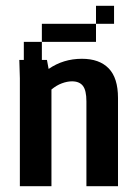

<svg xmlns="http://www.w3.org/2000/svg" viewBox="-20 -645 478 665"><path d="M48.8 -374 46.9 -437.5H142.6L148.4 -406.2Q173.8 -423.8 202.6 -432.6Q231.4 -441.4 263.7 -441.4Q324.2 -441.4 356.4 -408.2Q388.7 -375 388.7 -305.7V0H279.3V-293.9Q279.3 -332 267.1 -347.7Q254.9 -363.3 229.5 -363.3Q212.9 -363.3 194.3 -356.4Q175.8 -349.6 158.2 -335V0H48.8ZM250 -562.5V-500H187.5V-562.5ZM375 -625V-562.5H312.5V-625ZM312.5 -562.5V-500H250V-562.5ZM187.5 -562.5V-500H125V-562.5ZM125 -500V-437.5H62.5V-500Z"/></svg>

Font: Sudo Variable
Style: Regular
Weight: 400
Monospace: yes
Designer: Jens Kutilek
Foundry: Jens Kutilek
Version: Version 0.040